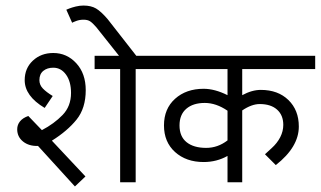

<svg xmlns="http://www.w3.org/2000/svg" viewBox="-20 -657 1156 692"><path d="M167 -150 288 -21 250 15 117 -131Q84 -130 63 -147Q42 -164 42 -191Q42 -207 52 -219.5Q62 -232 82 -239L131 -188Q175 -211 205.5 -242.5Q236 -274 236 -322Q236 -363 218 -388Q200 -413 172 -413Q150 -413 136 -401.5Q122 -390 122 -368Q122 -351 134.5 -338Q147 -325 170 -311L141 -268Q69 -311 69 -368Q69 -411 98.5 -438.5Q128 -466 172 -466Q221 -466 255 -429Q289 -392 289 -332Q289 -267 256 -226Q223 -185 167 -150ZM469 -408V0H413V-408H321V-456H567V-408Z M327 -559Q314 -574 305 -580Q296 -586 281 -586Q267 -586 255 -581.5Q243 -577 240 -575L219 -622Q221 -623 230 -626.5Q239 -630 253 -633.5Q267 -637 281 -637Q308 -637 326 -626.5Q344 -616 368 -588L486 -437H424Z M853 -314Q888 -333 920 -333Q982 -333 1019.5 -296.5Q1057 -260 1057 -201Q1057 -127 974 -62L935 -101Q939 -105 959 -123Q979 -141 990 -162.5Q1001 -184 1001 -207Q1001 -242 978.5 -262Q956 -282 916 -282Q887 -282 853 -259V0H800V-95Q761 -73 714 -73Q651 -73 611 -109Q571 -145 571 -205Q571 -265 611 -301Q651 -337 714 -337Q754 -337 800 -314V-408H519V-456H1116V-408H853ZM800 -151V-258Q759 -286 718 -286Q676 -286 651.5 -265Q627 -244 627 -205Q627 -165 652.5 -144.5Q678 -124 723 -124Q765 -124 800 -151Z"/></svg>

Font: Cambay Devanagari
Style: Regular
Weight: 400
Designer: Pooja Saxena
Foundry: Pooja Saxena
Version: Version 1.180;PS 001.180;hotconv 1.0.70;makeotf.lib2.5.58329